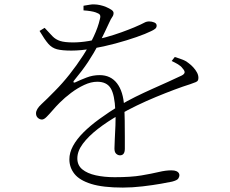

<svg xmlns="http://www.w3.org/2000/svg" viewBox="-20 -801 1040 869"><path d="M182 -675 159 -661Q182 -622 198.5 -603Q215 -584 238 -578Q261 -572 303 -572Q346 -572 398 -581Q450 -590 502 -604Q554 -618 597 -633Q640 -648 664 -660Q675 -665 682 -670.5Q689 -676 689 -685Q689 -695 678 -699.5Q667 -704 655 -704Q643 -704 632.5 -698Q622 -692 587 -677Q563 -667 530 -655Q497 -643 459 -632.5Q421 -622 382.5 -615.5Q344 -609 311 -609Q273 -609 252.5 -615.5Q232 -622 217.5 -637Q203 -652 182 -675ZM545 -128Q545 -146 545 -181Q545 -216 544.5 -254Q544 -292 542 -319Q538 -387 509.5 -424Q481 -461 431 -461Q400 -461 371.5 -450Q343 -439 320 -428Q315 -426 313 -428.5Q311 -431 314 -435Q353 -482 378.5 -520.5Q404 -559 428 -604Q442 -630 454.5 -656.5Q467 -683 474 -698Q482 -716 488 -724Q494 -732 494 -742Q494 -750 484.5 -756.5Q475 -763 461 -769Q447 -775 432.5 -778Q418 -781 408 -781Q398 -782 385 -779.5Q372 -777 358 -775V-754Q375 -753 390 -750.5Q405 -748 413 -745Q428 -740 432 -734Q436 -728 432 -714Q424 -678 404 -635.5Q384 -593 355.5 -549Q327 -505 294.5 -464Q262 -423 229 -390Q193 -353 168 -330Q143 -307 143 -288Q143 -275 151.5 -267.5Q160 -260 170 -260Q179 -260 191 -272Q203 -284 218 -301.5Q233 -319 250 -336Q273 -359 301.5 -380.5Q330 -402 361 -416.5Q392 -431 420 -431Q463 -431 481 -401.5Q499 -372 502 -301Q504 -269 502.5 -234Q501 -199 499.5 -170.5Q498 -142 498 -129Q498 -112 506 -105Q514 -98 523 -98Q534 -98 539.5 -105.5Q545 -113 545 -128ZM771 -543 757 -525Q772 -518 785.5 -510Q799 -502 806 -492Q817 -480 815.5 -472.5Q814 -465 802 -459Q775 -446 740.5 -430.5Q706 -415 668 -398Q630 -381 592.5 -362.5Q555 -344 522 -324Q472 -293 430 -262.5Q388 -232 357.5 -201.5Q327 -171 310.5 -140.5Q294 -110 294 -80Q294 -43 317 -14Q340 15 393 31.5Q446 48 536 48Q579 48 625.5 42.5Q672 37 709 30.5Q746 24 759 21Q782 15 787 7Q792 -1 792 -8Q792 -13 789 -18Q786 -23 778 -26.5Q770 -30 755 -30Q730 -30 698.5 -22.5Q667 -15 620 -7Q573 1 499 1Q452 1 413.5 -7.5Q375 -16 352.5 -34.5Q330 -53 330 -84Q330 -117 355 -150.5Q380 -184 423 -217.5Q466 -251 521 -282Q557 -303 599.5 -323.5Q642 -344 685.5 -362Q729 -380 769 -395Q809 -410 841 -420Q859 -426 866.5 -429.5Q874 -433 876 -437.5Q878 -442 878 -449Q878 -461 871.5 -473Q865 -485 855 -496Q845 -507 834 -515Q824 -524 809 -530Q794 -536 771 -543Z"/></svg>

Font: Source Han Serif JP VF
Style: Regular
Weight: 250
Designer: Ryoko NISHIZUKA 西塚涼子 (kana & ideographs); Frank Grießhammer (Latin, Greek & Cyrillic); Wenlong ZHANG 张文龙 (bopomofo); San
Foundry: Adobe
Version: Version 2.001;hotconv 1.1.0;makeotfexe 2.6.0